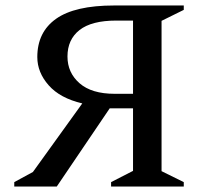

<svg xmlns="http://www.w3.org/2000/svg" viewBox="-20 -680 750 700"><path d="M187 0H32V-16L100 -53L280 -303Q199 -322 157.5 -369Q116 -416 116 -472Q116 -563 184.5 -611.5Q253 -660 396 -660H650V-644L569 -604V-56L650 -16V0H385V-16L465 -57V-285H380ZM398 -338H465V-605H404Q314 -605 270 -570.5Q226 -536 226 -474Q226 -415 270 -376.5Q314 -338 398 -338Z"/></svg>

Font: Spectral SC Medium
Style: Regular
Weight: 500
Designer: Jean-Baptiste Levee
Foundry: Production Type
Version: Version 2.001